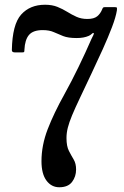

<svg xmlns="http://www.w3.org/2000/svg" viewBox="-20 -780 522 810"><path d="M30 -568.5Q32 -677 69.2 -718.5Q106.5 -760 170 -760Q200 -760 222.2 -751Q244.5 -742 263.8 -730Q283 -718 303 -709Q323 -700 348.5 -700Q376 -700 389.8 -711Q403.5 -722 411 -740.5Q413 -746 415 -748Q417 -750 424.5 -750H463.5Q472.5 -750 473.2 -747Q474 -744 473 -735.5Q468.5 -707.5 452.5 -665.5Q436.5 -623.5 414 -573.5Q391.5 -523.5 366.5 -471Q341.5 -418.5 318.5 -369.5Q296.5 -323.5 284 -293.2Q271.5 -263 266 -241Q260.5 -219 260.5 -197.5Q260.5 -163 270.8 -143.2Q281 -123.5 291 -106.8Q301 -90 301 -65Q301 -35 284 -12.5Q267 10 230 10Q197 10 176 -18.2Q155 -46.5 155 -100Q155 -167 181.2 -235Q207.5 -303 251 -381Q281.5 -436 311.2 -497.2Q341 -558.5 366 -616Q370.5 -625.5 373.8 -631.8Q377 -638 375 -640.5Q372.5 -642.5 367.2 -637.2Q362 -632 354 -628.5Q333.5 -619.5 303.5 -619.5Q267.5 -619.5 246.5 -627.8Q225.5 -636 206.8 -644.5Q188 -653 160 -653Q120 -653 102.5 -632.8Q85 -612.5 83 -570Q83 -564 82 -561.5Q81 -559 74.5 -559H42.5Q30 -559 30 -568.5Z"/></svg>

Font: Besley* Narrow Medium
Style: Regular
Weight: 500
Width: 4
Designer: Owen Earl
Foundry: indestructible type*
Version: Version 3.000; ttfautohint (v1.8.3)